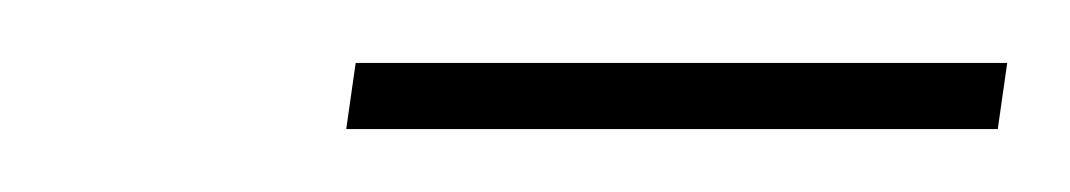

<svg xmlns="http://www.w3.org/2000/svg" viewBox="-20 -726 340 61"><path d="M90 -685 93 -706H300L297 -685Z"/></svg>

Font: FiraGO Thin
Style: Italic
Weight: 100
Italic angle: -8°
Designer: bBox Type GmbH
Foundry: bBox Type GmbH
Version: Version 1.001